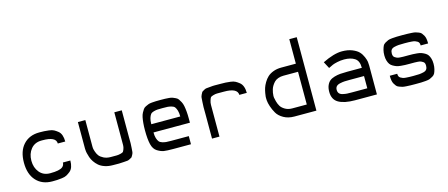

<svg xmlns="http://www.w3.org/2000/svg" viewBox="-48 -1322 4422 1894"><g transform="rotate(-15 2163.0 -374.5)"><path d="M309 0Q206 0 145.5 -66Q85 -132 85 -250Q85 -368 145.5 -434Q206 -500 309 -500Q340 -500 357.5 -499Q375 -498 406 -494.5Q437 -491 455.5 -481Q474 -471 494 -455Q514 -439 523.5 -411.5Q533 -384 533 -347H457Q457 -418 317 -417Q313 -417 311 -417H309Q240 -417 200.5 -369Q161 -321 161 -250Q161 -179 200.5 -131Q240 -83 309 -83H311Q405 -83 436 -108Q457 -125 457 -153H533Q533 -116 523.5 -88.5Q514 -61 494 -45Q474 -29 455.5 -19Q437 -9 406 -5.5Q375 -2 357.5 -1Q340 0 309 0Z M927 0Q881 0 844.5 -12.5Q808 -25 785 -45Q762 -65 745.5 -89.5Q729 -114 721 -138Q713 -162 708.5 -182Q704 -202 704 -214L703 -227V-500H779V-227Q779 -221 780 -211Q781 -201 789 -176.5Q797 -152 811 -133Q825 -114 855.5 -98.5Q886 -83 927 -83Q971 -83 988 -83Q1005 -83 1027.5 -88.5Q1050 -94 1055 -100Q1060 -106 1067.5 -125.5Q1075 -145 1075 -165.5Q1075 -186 1075 -227V-500H1151V-227Q1151 -183 1151.5 -164.5Q1152 -146 1149 -116Q1146 -86 1146 -76.5Q1146 -67 1136.5 -48.5Q1127 -30 1124 -27Q1121 -24 1102.5 -14.5Q1084 -5 1075.5 -5Q1067 -5 1036 -2Q1005 1 988.5 0.5Q972 0 927 0Z M1545 0Q1478 0 1448.5 -4.5Q1419 -9 1383 -31Q1347 -53 1334 -106Q1321 -159 1321 -250Q1321 -291 1324 -323.5Q1327 -356 1332 -381Q1337 -406 1347 -424.5Q1357 -443 1366 -456Q1375 -469 1392 -477Q1409 -485 1421.5 -490Q1434 -495 1458 -497Q1482 -499 1498.5 -499.5Q1515 -500 1545 -500Q1575 -500 1591.5 -499.5Q1608 -499 1632 -497Q1656 -495 1668.5 -490Q1681 -485 1698 -477Q1715 -469 1724 -456Q1733 -443 1743 -424.5Q1753 -406 1758 -381Q1763 -356 1766 -323.5Q1769 -291 1769 -250V-208H1397Q1397 -172 1404.5 -148.5Q1412 -125 1422.5 -112Q1433 -99 1454.5 -92.5Q1476 -86 1494 -84.5Q1512 -83 1545 -83H1724V0ZM1397 -292H1693Q1693 -329 1685.5 -353Q1678 -377 1668 -390Q1658 -403 1635.5 -409Q1613 -415 1596.5 -416Q1580 -417 1545 -417Q1510 -417 1493.5 -416Q1477 -415 1454.5 -409Q1432 -403 1422 -390Q1412 -377 1404.5 -353Q1397 -329 1397 -292Z M1939 0V-253Q1939 -301 1938.5 -321Q1938 -341 1941 -374Q1944 -407 1944 -417Q1944 -427 1953.5 -447Q1963 -467 1966 -470.5Q1969 -474 1987.5 -484Q2006 -494 2014.5 -494Q2023 -494 2053.5 -497.5Q2084 -501 2101.5 -500.5Q2119 -500 2163 -500Q2194 -500 2211.5 -499Q2229 -498 2259.5 -494.5Q2290 -491 2308.5 -481Q2327 -471 2347 -455Q2367 -439 2377 -411.5Q2387 -384 2387 -347H2311Q2309 -418 2171 -417Q2167 -417 2165 -417H2163Q2119 -417 2102 -417Q2085 -417 2062.5 -410.5Q2040 -404 2035 -397.5Q2030 -391 2022.5 -368.5Q2015 -346 2015 -323Q2015 -300 2015 -253V0Z M2780 0Q2718 0 2672 -26Q2626 -52 2605 -88.5Q2584 -125 2572 -161.5Q2560 -198 2558 -224L2557 -250Q2557 -255 2557.5 -264Q2558 -273 2562.5 -299Q2567 -325 2574.5 -348.5Q2582 -372 2599 -401Q2616 -430 2638.5 -451Q2661 -472 2697.5 -486Q2734 -500 2780 -500H2929V-750H3005V0ZM2780 -83H2929V-417H2780Q2750 -417 2725.5 -408Q2701 -399 2686.5 -384Q2672 -369 2661 -351.5Q2650 -334 2644.5 -316Q2639 -298 2636.5 -283Q2634 -268 2634 -259L2633 -250Q2633 -243 2634 -232Q2635 -221 2643 -192Q2651 -163 2664.5 -141Q2678 -119 2708.5 -101Q2739 -83 2780 -83Z M3399 0Q3292 0 3233.5 -33Q3175 -66 3175 -146Q3175 -184 3186.5 -211Q3198 -238 3216.5 -253.5Q3235 -269 3265.5 -278Q3296 -287 3326 -289.5Q3356 -292 3399 -292H3547Q3548 -363 3506.5 -390Q3465 -417 3399 -417Q3362 -417 3328.5 -409.5Q3295 -402 3280 -395.5Q3265 -389 3235 -374L3199 -442Q3317 -500 3399 -500Q3459 -500 3503 -482Q3547 -464 3569 -440.5Q3591 -417 3604.5 -385Q3618 -353 3620.5 -333.5Q3623 -314 3623 -295V0ZM3399 -83H3547V-208H3399Q3366 -208 3347.5 -207Q3329 -206 3302.5 -200.5Q3276 -195 3263.5 -181.5Q3251 -168 3251 -146Q3251 -123 3262.5 -109.5Q3274 -96 3298.5 -90.5Q3323 -85 3340 -84Q3357 -83 3389 -83Q3396 -83 3399 -83Z M4017 0Q3983 0 3967 -0.5Q3951 -1 3924 -2.5Q3897 -4 3884.5 -7.5Q3872 -11 3853.5 -18Q3835 -25 3826.5 -35.5Q3818 -46 3809 -61Q3800 -76 3796.5 -97Q3793 -118 3793 -145H3869Q3869 -130 3873.5 -119Q3878 -108 3889.5 -101.5Q3901 -95 3911.5 -91Q3922 -87 3943 -85.5Q3964 -84 3977 -83.5Q3990 -83 4017 -83Q4057 -83 4077.5 -84.5Q4098 -86 4121.5 -91.5Q4145 -97 4155 -111Q4165 -125 4165 -148Q4165 -163 4161 -173.5Q4157 -184 4146 -190.5Q4135 -197 4126.5 -201Q4118 -205 4097 -206.5Q4076 -208 4064.5 -208Q4053 -208 4026 -208H4013Q3983 -208 3967 -208.5Q3951 -209 3924 -211.5Q3897 -214 3881.5 -219.5Q3866 -225 3847 -235.5Q3828 -246 3817.5 -261Q3807 -276 3800 -299Q3793 -322 3793 -352Q3793 -383 3799 -406.5Q3805 -430 3812.5 -446Q3820 -462 3838 -472.5Q3856 -483 3869.5 -488.5Q3883 -494 3912 -496.5Q3941 -499 3959.5 -499.5Q3978 -500 4017 -500Q4051 -500 4067 -499.5Q4083 -499 4110 -497.5Q4137 -496 4149.5 -492.5Q4162 -489 4180.5 -482Q4199 -475 4207.5 -464.5Q4216 -454 4225 -439Q4234 -424 4237.5 -403Q4241 -382 4241 -355H4165Q4165 -370 4160.5 -381Q4156 -392 4144.5 -398.5Q4133 -405 4122.5 -409Q4112 -413 4091 -414.5Q4070 -416 4057 -416.5Q4044 -417 4017 -417Q3977 -417 3956.5 -415.5Q3936 -414 3912.5 -408.5Q3889 -403 3879 -389Q3869 -375 3869 -352Q3869 -337 3873 -326.5Q3877 -316 3888 -309.5Q3899 -303 3907.5 -299Q3916 -295 3937 -293.5Q3958 -292 3969.5 -292Q3981 -292 4008 -292H4021Q4051 -292 4067 -291.5Q4083 -291 4110 -288.5Q4137 -286 4152.5 -280.5Q4168 -275 4187 -264.5Q4206 -254 4216.5 -239Q4227 -224 4234 -201Q4241 -178 4241 -148Q4241 -117 4235 -93.5Q4229 -70 4221.5 -54Q4214 -38 4196 -27.5Q4178 -17 4164.5 -11.5Q4151 -6 4122 -3.5Q4093 -1 4074.5 -0.5Q4056 0 4017 0Z"/></g></svg>

Font: Hermit Light
Style: Regular
Weight: 300
Designer: Pablo Caro
Version: Version 2.000;PS 002.000;hotconv 1.0.88;makeotf.lib2.5.64775